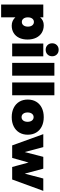

<svg xmlns="http://www.w3.org/2000/svg" viewBox="1142 -1999 1051 3375"><g transform="rotate(90 1667.5 -311.5)"><path d="M675 -270Q675 -186 645 -123Q615 -60 559.5 -26Q504 8 430 8Q386 8 349 -8.5Q312 -25 285 -56V194H60V-547H285V-492Q339 -555 424 -555Q499 -555 556 -520Q613 -485 644 -420.5Q675 -356 675 -270ZM448 -276Q448 -324 425.5 -353Q403 -382 366 -382Q329 -382 307 -353Q285 -324 285 -276Q285 -228 307 -199Q329 -170 366 -170Q403 -170 425.5 -199Q448 -228 448 -276Z M745 -547H970V0H745ZM969 -703Q969 -653 937 -621Q905 -589 855 -589Q805 -589 773 -621Q741 -653 741 -703Q741 -753 773 -785Q805 -817 855 -817Q905 -817 937 -785Q969 -753 969 -703Z M1085 -742H1310V0H1085Z M1430 -742H1655V0H1430Z M2348 -274Q2348 -189 2310 -125.5Q2272 -62 2202 -27Q2132 8 2039 8Q1946 8 1876 -27Q1806 -62 1768 -125.5Q1730 -189 1730 -274Q1730 -359 1768 -422.5Q1806 -486 1876 -520.5Q1946 -555 2039 -555Q2132 -555 2202 -520.5Q2272 -486 2310 -422.5Q2348 -359 2348 -274ZM1957 -271Q1957 -223 1979.5 -194Q2002 -165 2039 -165Q2076 -165 2098.5 -194Q2121 -223 2121 -271Q2121 -319 2098.5 -348Q2076 -377 2039 -377Q2002 -377 1979.5 -348Q1957 -319 1957 -271Z M2338 -547H2566L2653 -221L2737 -547H2945L3032 -221L3118 -547H3335L3135 0H2915L2837 -288L2756 0H2536Z"/></g></svg>

Font: Gontserrat Black
Style: Regular
Weight: 900
Designer: Julieta Ulanovsky
Foundry: Julieta Ulanovsky
Version: Version 6.001